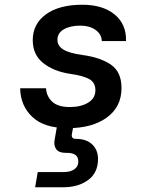

<svg xmlns="http://www.w3.org/2000/svg" viewBox="-20 -528 640 809"><path d="M266 12Q166 12 116 -35.5Q66 -83 65 -156H174Q176 -122 200 -99.5Q224 -77 274 -77Q321 -77 351.5 -95.5Q382 -114 382 -148Q382 -180 356.5 -194.5Q331 -209 275 -217Q207 -227 162.5 -262Q118 -297 118 -359Q118 -427 173.5 -467.5Q229 -508 327 -508Q413 -508 463 -467Q513 -426 511 -355H409Q408 -384 382.5 -402Q357 -420 319 -420Q276 -420 249 -404.5Q222 -389 222 -360Q222 -335 246.5 -319.5Q271 -304 329 -296Q403 -286 447.5 -255.5Q492 -225 492 -157Q492 -78 430.5 -33Q369 12 266 12ZM128 261 139 197H249Q276 197 293 185.5Q310 174 310 152Q310 116 262 116H256Q228 116 217 100.5Q206 85 210 62L222 -7H291L283 36Q279 57 299 57Q344 57 368.5 80.5Q393 104 393 142Q393 200 351.5 230.5Q310 261 247 261Z"/></svg>

Font: DM Mono Medium
Style: Italic
Weight: 500
Italic angle: -10°
Designer: Colophon Foundry
Foundry: Colophon Foundry
Version: Version 1.000; ttfautohint (v1.8.2.53-6de2)